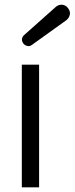

<svg xmlns="http://www.w3.org/2000/svg" viewBox="-20 -800 319 820"><path d="M73.2 -523.9V0H147V-523.9ZM81.5 -648.9C78.1 -645.5 75.7 -641.6 74.7 -637.7C74.2 -635.7 73.7 -633.3 73.7 -630.9C73.7 -624.5 76.2 -619.1 80.1 -613.8C84 -608.9 89.4 -605.5 95.7 -604C98.1 -603.5 100.6 -603 102.5 -603C106.9 -603 111.3 -604.5 115.2 -607.4L264.2 -714.4C271 -720.2 275.4 -727.1 277.3 -734.4C277.8 -736.8 278.8 -739.3 278.8 -742.7C278.8 -751 275.9 -758.8 270.5 -765.1C265.6 -772 259.3 -776.9 251 -778.8C248 -779.8 245.1 -779.8 242.2 -779.8C233.9 -779.8 226.6 -777.3 218.8 -771Z"/></svg>

Font: Tuffy
Style: Regular
Weight: 500
Designer: Thatcher Ulrich, Karoly Barta and Michael Everson
Version: Version 001.270